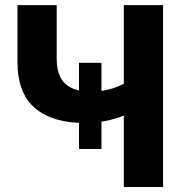

<svg xmlns="http://www.w3.org/2000/svg" viewBox="-20 -748 725 768"><path d="M49.8 -501V-727.5H206.8V-512.7Q206.8 -468.7 221.2 -439.8Q235.6 -411 265.9 -396.4Q296.2 -381.7 343 -381.7Q393 -381.7 435.1 -395.9Q477.1 -410.2 512 -434.5V-300.8Q461.6 -277.9 416.1 -267.1Q370.6 -256.3 315.7 -256.3Q189.4 -256.3 119.6 -315.9Q49.8 -375.4 49.8 -501ZM475.3 -727.5H632.3V0H475.3ZM296 -496.9H385.8V-152.1H296Z"/></svg>

Font: Intratopia Thin
Style: Regular
Weight: 100
Designer: Rasmus Andersson
Foundry: rsms
Version: Version 3.000;Glyphs 3.2.3 (3260)